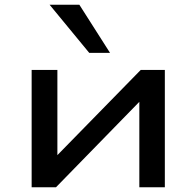

<svg xmlns="http://www.w3.org/2000/svg" viewBox="-20 -793 832 813"><path d="M114 0V-497H223V-129H216L576 -497H678V0H570V-369H577L217 0ZM358 -569 190 -773H316L446 -569Z"/></svg>

Font: Nunito Sans 7pt Expanded Medium
Style: Regular
Weight: 500
Width: 7
Designer: Vernon Adams
Foundry: Vernon Adams
Version: Version 3.101;gftools[0.9.27]